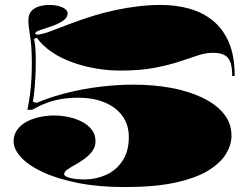

<svg xmlns="http://www.w3.org/2000/svg" viewBox="-20 -743 1003 778"><path d="M485 15Q378 15 294 -2Q210 -19 152.5 -46Q95 -73 65 -106Q35 -139 35 -170Q35 -197 50 -217.5Q65 -238 89 -250.5Q113 -263 142 -269Q171 -275 198 -275Q229 -275 259 -268.5Q289 -262 313.5 -249Q338 -236 352.5 -216.5Q367 -197 367 -171Q367 -148 354 -130.5Q341 -113 322.5 -99.5Q304 -86 285 -75.5Q266 -65 253 -56Q240 -47 240 -37Q240 -33 246 -29Q252 -25 263.5 -22Q275 -19 290 -17.5Q305 -16 322 -16Q369 -16 410 -34.5Q451 -53 476.5 -91.5Q502 -130 502 -188Q502 -237 476.5 -272.5Q451 -308 405 -327.5Q359 -347 296 -347Q259 -347 227 -341.5Q195 -336 166.5 -325Q138 -314 110 -298H91Q98 -332 102 -364Q106 -396 107.5 -427Q109 -458 109 -488Q109 -553 102 -596Q95 -639 95 -660Q95 -685 107.5 -698.5Q120 -712 140 -717.5Q160 -723 180 -723Q210 -723 232 -713.5Q254 -704 254 -688Q254 -674 240.5 -663Q227 -652 208 -644Q189 -636 169.5 -630Q150 -624 136.5 -618.5Q123 -613 123 -608Q123 -603 132 -603Q148 -603 181 -615Q214 -627 261.5 -645.5Q309 -664 365 -681Q405 -693 449.5 -702.5Q494 -712 540.5 -717.5Q587 -723 631 -723Q693 -723 747 -708Q801 -693 842.5 -659.5Q884 -626 907.5 -571Q931 -516 931 -435H921Q921 -487 904 -508Q887 -529 843 -529Q813 -529 780.5 -518Q748 -507 705.5 -493Q663 -479 605 -468Q547 -457 468 -457Q419 -457 369 -465.5Q319 -474 273 -490.5Q227 -507 190 -532Q153 -557 129 -590L118 -585Q122 -569 123.5 -545Q125 -521 125 -493Q125 -464 123.5 -434Q122 -404 119.5 -377.5Q117 -351 113 -331L128 -326Q187 -351 254 -367.5Q321 -384 389.5 -392Q458 -400 521 -400Q601 -400 672.5 -387Q744 -374 799.5 -347.5Q855 -321 886.5 -282.5Q918 -244 918 -193Q918 -156 895.5 -119Q873 -82 823 -51.5Q773 -21 690 -3Q607 15 485 15Z"/></svg>

Font: Kalnia SemiExpanded
Style: Bold
Weight: 700
Width: 6
Designer: Frida Medrano
Foundry: Frida Medrano
Version: Version 1.105